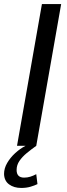

<svg xmlns="http://www.w3.org/2000/svg" viewBox="-56 -720 331 948"><path d="M28 0 151 -700H246L123 0ZM70 0H123Q99 17 76.5 35.5Q54 54 40 74.5Q26 95 26 119Q26 157 63 157Q79 157 93.5 152.5Q108 148 123 140L129 189Q115 196 94.5 202Q74 208 49 208Q13 208 -11 190.5Q-35 173 -36 139Q-36 111 -20.5 84.5Q-5 58 19 36Q43 14 70 0Z"/></svg>

Font: Cabin VF Beta
Style: Italic
Weight: 400
Italic angle: -7°
Designer: Pablo Impallari
Foundry: Pablo Impallari. http://www.impallari.com Igino Marini. http://www.ikern.com
Version: Version 2.300